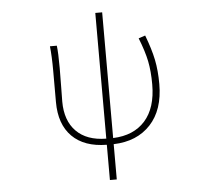

<svg xmlns="http://www.w3.org/2000/svg" viewBox="-58 -745 1116 1006"><g transform="rotate(-5 500.0 -241.5)"><path d="M694.3 -528.3 729.5 -540Q757.8 -465.8 769.5 -408.7Q781.2 -351.6 781.2 -280.3Q781.2 -144.5 710 -67.9Q638.7 8.8 515.6 12.7V198.2H479.5V12.7Q361.3 11.7 297.4 -52.2Q233.4 -116.2 233.4 -233.4V-396.5Q233.4 -474.6 227.5 -527.3H263.7Q268.6 -489.3 268.6 -409.2Q268.6 -369.1 267.6 -306.6Q266.6 -244.1 266.6 -233.4Q266.6 -132.8 321.8 -76.7Q377 -20.5 479.5 -19.5V-680.7H515.6V-19.5Q624 -23.4 684.1 -90.8Q744.1 -158.2 744.1 -282.2Q744.1 -350.6 733.4 -403.8Q722.7 -457 694.3 -528.3Z"/></g></svg>

Font: Gen Shin Gothic Monospace ExtraLight
Style: Regular
Weight: 200
Designer: [Source Han Sans]
Ryoko NISHIZUKA  (kana & ideographs); Paul D. Hunt (Latin, Greek & Cyrillic); Wenlong ZHANG  (bopomofo
Version: Version 1.002.20150607